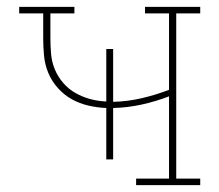

<svg xmlns="http://www.w3.org/2000/svg" viewBox="-20 -540 640 560"><path d="M377 0V-19H473V-259Q434 -244 393 -235Q352 -226 310 -225V-75H290V-225Q264 -226 238 -232Q212 -238 189.5 -250.5Q167 -263 149 -283Q131 -303 121 -327Q111 -351 108.5 -377Q106 -403 106 -429V-501H36V-520H197V-501H127V-429Q127 -406 129 -382.5Q131 -359 140 -337.5Q149 -316 164.5 -298Q180 -280 200.5 -268.5Q221 -257 243.5 -251Q266 -245 290 -244V-397H310V-243Q352 -244 393 -253.5Q434 -263 473 -278V-501H403V-520H564V-501H494V-19H564V0Z"/></svg>

Font: Iosevka Etoile Thin
Style: Regular
Weight: 100
Designer: Belleve Invis
Foundry: Belleve Invis
Version: Version 22.1.2; ttfautohint (v1.8.4)